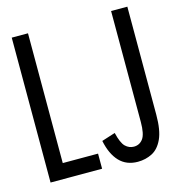

<svg xmlns="http://www.w3.org/2000/svg" viewBox="-106 -792 828 896"><g transform="rotate(-15 308.0 -344.0)"><path d="M31.5 0V-700H110V-73H280.5V0ZM451 12Q396 12 362.2 -23.5Q328.5 -59 315 -125L380.5 -146Q392.5 -95 410.2 -78Q428 -61 451 -61Q478.5 -61 495 -83.2Q511.5 -105.5 511.5 -164V-700H590V-178.5Q590 -103 571 -61.8Q552 -20.5 520.2 -4.2Q488.5 12 451 12Z"/></g></svg>

Font: Overpass Mono
Style: Regular
Weight: 400
Designer: Delve Withrington, Dave Bailey
Foundry: Delve Fonts LLC
Version: Version 4.000